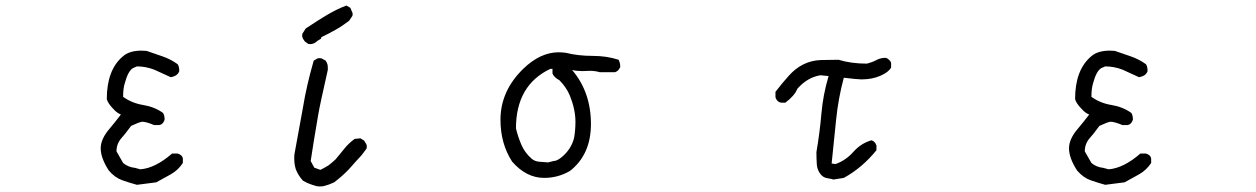

<svg xmlns="http://www.w3.org/2000/svg" viewBox="-20 -646 4540 694"><path d="M475 22Q449 15 422 5.5Q395 -4 373 -30Q344 -75 344 -110Q344 -144 377 -182Q398 -207 417 -232Q402 -238 390 -252Q370 -272 366 -288Q366 -394 425 -443Q448 -463 492 -463L510 -462Q539 -452 568 -442Q597 -432 622 -414Q628 -406 628 -389Q622 -371 597 -367L538 -394Q507 -406 475 -406Q469 -404 461 -400Q443 -390 431 -345Q425 -326 425 -296Q457 -273 497.5 -266.5Q538 -260 569 -238Q575 -230 575 -213Q569 -196 556 -194H537Q508 -206 494 -206Q484 -205 454 -191Q428 -156 420 -148Q401 -127 401 -99L425 -57Q442 -42 469 -39L487 -34Q541 -38 602 -91H622Q639 -86 641 -73V-57Q624 -31 597.5 -16Q571 -1 545 13Z M1125 27Q1121 26 1111.5 23Q1102 20 1100 19Q1089 15 1075 7Q1057 -13 1049 -35Q1042 -56 1044 -87Q1049 -115 1059.5 -172Q1070 -229 1075 -257Q1088 -337 1114 -427Q1116 -428 1120.5 -430.5Q1125 -433 1126 -434Q1132 -437 1142 -435L1157 -427Q1162 -420 1164 -412Q1165 -407 1165 -394Q1136 -266 1130 -230Q1112 -125 1103 -64L1116 -40L1138 -32Q1147 -36 1167 -48Q1179 -57 1193 -70Q1199 -77 1209.5 -90Q1220 -103 1225 -109Q1239 -127 1262 -144L1283 -146L1296 -138Q1300 -132 1304 -125Q1307 -119 1305 -109L1287 -85Q1280 -78 1264.5 -60.5Q1249 -43 1240 -33Q1218 -10 1188 13Q1185 14 1178.5 17Q1172 20 1167.5 21.5Q1163 23 1159 24Q1144 30 1125 27ZM1095 -487 1082 -496Q1076 -504 1074 -509Q1071 -515 1073 -524L1085 -543Q1138 -578 1157 -589Q1197 -613 1232 -626L1246 -618Q1248 -615 1252 -604Q1256 -599 1254 -589L1242 -571Q1216 -551 1194 -539Q1168 -524 1142 -512L1140 -506Q1126 -498 1121 -493Q1110 -485 1095 -487Z M1961 -59 1981 -64Q1993 -64 2009 -77Q2044 -105 2055 -147Q2060 -175 2060 -206Q2060 -250 2040 -300Q2027 -331 2002 -356Q1983 -366 1977 -380V-397H1969Q1845 -338 1845 -182Q1852 -152 1864.5 -123Q1877 -94 1901 -73Q1912 -63 1928.5 -61.5Q1945 -60 1961 -59ZM1947 -3Q1882 -3 1831 -62Q1789 -127 1789 -213Q1789 -317 1871 -397Q1933 -457 1999 -457Q2012 -457 2026 -455Q2070 -444 2121.5 -444Q2173 -444 2216 -430Q2222 -418 2222 -404Q2216 -389 2203 -385H2148Q2131 -390 2112 -390L2085 -389Q2065 -389 2048 -393Q2116 -313 2116 -198Q2116 -87 2040 -28Q1997 -3 1947 -3Z M2992 3 2986 1 2970 -2Q2957 -4 2948 -14Q2934 -30 2932.5 -51Q2931 -72 2931 -96Q2943 -166 2949 -235Q2955 -304 2975 -371L2946 -374Q2899 -367 2862 -325Q2853 -301 2819 -275H2803Q2789 -277 2783 -294V-314Q2805 -343 2831 -372Q2880 -427 2948 -429Q2979 -430 3011 -430Q3056 -416 3114 -416Q3133 -421 3148 -429Q3163 -437 3181 -437Q3187 -436 3193.5 -430Q3200 -424 3201 -418V-402Q3192 -385 3162 -372Q3132 -359 3094 -359Q3081 -359 3030 -365Q3010 -291 3002 -211.5Q2994 -132 2986 -55L3000 -53Q3037 -66 3064.5 -97Q3092 -128 3130 -139Q3143 -135 3148 -120V-103Q3096 -39 3030 -3Z M3975 22Q3949 15 3922 5.5Q3895 -4 3873 -30Q3844 -75 3844 -110Q3844 -144 3877 -182Q3898 -207 3917 -232Q3902 -238 3890 -252Q3870 -272 3866 -288Q3866 -394 3925 -443Q3948 -463 3992 -463L4010 -462Q4039 -452 4068 -442Q4097 -432 4122 -414Q4128 -406 4128 -389Q4122 -371 4097 -367L4038 -394Q4007 -406 3975 -406Q3969 -404 3961 -400Q3943 -390 3931 -345Q3925 -326 3925 -296Q3957 -273 3997.5 -266.5Q4038 -260 4069 -238Q4075 -230 4075 -213Q4069 -196 4056 -194H4037Q4008 -206 3994 -206Q3984 -205 3954 -191Q3928 -156 3920 -148Q3901 -127 3901 -99L3925 -57Q3942 -42 3969 -39L3987 -34Q4041 -38 4102 -91H4122Q4139 -86 4141 -73V-57Q4124 -31 4097.5 -16Q4071 -1 4045 13Z"/></svg>

Font: Yozai
Style: Regular
Weight: 400
Designer: LXGW / Y.OzVox
Foundry: LXGW / Y.OzVox
Version: Version 0.861;October 22, 2024